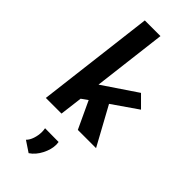

<svg xmlns="http://www.w3.org/2000/svg" viewBox="-345 -840 1214 1214"><g transform="rotate(45 262.0 -232.5)"><path d="M355 -256 495 0H332L247 -182L205 -152L186 0H46L142 -789H282L222 -295L449 -448L524 -373ZM144 276Q161 260 171 230Q181 200 181 169Q181 154 178 139L300 140Q302 154 302 162Q302 205 278 252Q254 299 216 324Z"/></g></svg>

Font: Josefin Sans
Style: Bold Italic
Weight: 700
Italic angle: -7°
Designer: Santiago Orozco
Foundry: Typemade
Version: Version 2.000